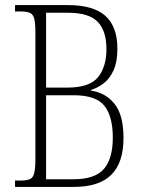

<svg xmlns="http://www.w3.org/2000/svg" viewBox="-20 -734 569 754"><path d="M39 0V-25H61Q85 -25 97.5 -30.5Q110 -36 114.5 -54.5Q119 -73 119 -110V-606Q119 -643 114.5 -660.5Q110 -678 97.5 -683.5Q85 -689 61 -689H39V-714H247Q346 -714 393.5 -672Q441 -630 441 -542Q441 -491 426 -458Q411 -425 387.5 -407Q364 -389 338 -381V-378Q394 -370 429.5 -326.5Q465 -283 465 -192Q465 -95 417 -47.5Q369 0 271 0ZM244 -390Q332 -390 365 -431Q398 -472 398 -541Q398 -613 363.5 -648.5Q329 -684 246 -684H161V-390ZM268 -30Q353 -30 388 -70.5Q423 -111 423 -194Q423 -277 390 -318.5Q357 -360 269 -360H161V-30Z"/></svg>

Font: Noto Serif Tamil Condensed ExtraLight
Style: Regular
Weight: 200
Width: 3
Designer: Indian Type Foundry, Tom Grace, and the Monotype Design Team
Foundry: Monotype Imaging Inc.
Version: Version 2.004; ttfautohint (v1.8.4.7-5d5b)